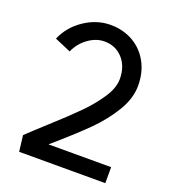

<svg xmlns="http://www.w3.org/2000/svg" viewBox="-134 -833 838 936"><g transform="rotate(20 285.0 -365.0)"><path d="M158 -170Q241 -245 291.5 -296Q342 -347 377 -400Q412 -453 412 -499Q412 -564 375 -605Q338 -646 280 -646Q237 -646 196.5 -617Q156 -588 136 -542L52 -578Q81 -646 145 -689Q209 -732 280 -732Q346 -732 397.5 -702.5Q449 -673 478 -620Q507 -567 507 -499Q507 -432 465.5 -364Q424 -296 366.5 -238.5Q309 -181 217 -101L194 -81H519V2H72L62 -81Q92 -110 158 -170Z"/></g></svg>

Font: SUITE SemiBold
Style: Regular
Weight: 600
Designer: Sun
Foundry: Sun
Version: Version 2.040